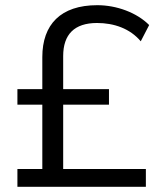

<svg xmlns="http://www.w3.org/2000/svg" viewBox="-20 -720 628 740"><path d="M47.1 0H542.2V-68.6H223.5V-316.7H400V-376.5H223.5V-503.9C223.5 -587.3 266.7 -631.4 353.9 -631.4C419.6 -631.4 481.4 -609.8 522.5 -560.8L554.9 -623.5C506.9 -671.6 429.4 -700 354.9 -700C213.7 -700 143.1 -625.5 143.1 -500V-376.5H47.1V-316.7H143.1V-68.6H47.1Z"/></svg>

Font: LL Pando Sans
Style: Regular
Weight: 400
Designer: Joshua Smith
Foundry: Joshua Smith
Version: Version 1.000;Glyphs 3.2.1 (3258)